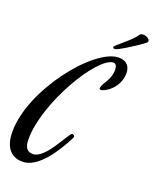

<svg xmlns="http://www.w3.org/2000/svg" viewBox="-213 -1052 1016 1268"><g transform="rotate(20 295.0 -418.0)"><path d="M92 -43C92 -298 337 -708 448 -708C468 -708 473 -683 473 -665C473 -594 425 -560 419 -521C419 -510 422 -510 431 -510C457 -510 551 -567 551 -671C551 -710 533 -751 468 -751C299 -751 -25 -350 -25 -52C-25 62 27 113 105 113C214 113 311 -39 367 -150C375 -166 359 -172 352 -172C330 -172 242 42 152 42C103 42 92 5 92 -43ZM546 -940C513 -893 469 -863 416 -814C412 -810 410 -807 410 -803C410 -799 414 -795 422 -795C426 -795 432 -796 440 -800C503 -831 605 -901 612 -911C614 -914 615 -917 615 -920C615 -936 589 -949 568 -949C559 -949 550 -946 546 -940Z"/></g></svg>

Font: Mervale Script
Style: Regular
Weight: 400
Designer: Astigmatic (AOETI)
Foundry: Astigmatic (AOETI)
Version: Version 1.000